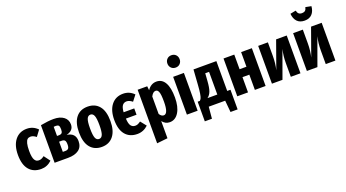

<svg xmlns="http://www.w3.org/2000/svg" viewBox="-68 -1560 4570 2534"><g transform="rotate(-20 2217.5 -293.0)"><path d="M252 -547.9Q340.3 -547.9 403.8 -482.9L341.8 -399.9Q301.3 -433.1 264.2 -433.1Q237.3 -433.1 220.2 -418.7Q203.1 -404.3 193.1 -365.7Q183.1 -327.1 183.1 -262.2Q183.1 -214.8 189 -182.4Q194.8 -149.9 206.1 -132.6Q217.3 -115.2 231 -108.2Q244.6 -101.1 263.2 -101.1Q283.2 -101.1 300 -108.2Q316.9 -115.2 338.9 -131.8L403.8 -44.9Q338.4 17.1 253.9 17.1Q145.5 17.1 85.7 -53.7Q25.9 -124.5 25.9 -261.2Q25.9 -395.5 86.7 -471.7Q147.5 -547.9 252 -547.9Z M720.7 -291Q840.8 -276.4 840.8 -161.1Q840.8 -80.6 786.4 -40.3Q731.9 0 634.8 0H445.8V-527.8Q552.7 -547.9 629.9 -547.9Q718.8 -547.9 770.3 -508.8Q821.8 -469.7 821.8 -402.8Q821.8 -315.9 720.7 -291ZM627.9 -452.1Q619.1 -452.1 596.7 -450.2V-321.8H627.9Q652.3 -321.8 665 -335.4Q677.7 -349.1 677.7 -386.2Q677.7 -425.3 666.3 -438.7Q654.8 -452.1 627.9 -452.1ZM633.8 -98.1Q661.6 -98.1 675.3 -113.3Q689 -128.4 689 -170.9Q689 -211.9 675.5 -226.6Q662.1 -241.2 632.8 -241.2H596.7V-98.1Z M1106 -547.9Q1210 -547.9 1268.3 -477.1Q1326.7 -406.2 1326.7 -265.1Q1326.7 -130.4 1268.1 -56.6Q1209.5 17.1 1106 17.1Q1001.5 17.1 943.1 -54.7Q884.8 -126.5 884.8 -266.1Q884.8 -402.8 943.1 -475.3Q1001.5 -547.9 1106 -547.9ZM1040 -266.1Q1040 -170.4 1055.7 -132.3Q1071.3 -94.2 1106 -94.2Q1140.6 -94.2 1156.2 -132.8Q1171.9 -171.4 1171.9 -265.1Q1171.9 -359.9 1156.2 -397.9Q1140.6 -436 1106 -436Q1071.3 -436 1055.7 -397.7Q1040 -359.4 1040 -266.1Z M1614.7 -95.2Q1635.3 -95.2 1651.9 -102.5Q1668.5 -109.9 1691.4 -126L1756.3 -44.9Q1690.9 17.1 1604.5 17.1Q1497.6 17.1 1438 -53.7Q1378.4 -124.5 1378.4 -261.2Q1378.4 -395.5 1439.2 -471.7Q1500 -547.9 1604.5 -547.9Q1692.9 -547.9 1756.3 -482.9L1694.3 -402.8Q1652.3 -437 1614.7 -437Q1577.1 -437 1555.7 -409.7Q1534.2 -382.3 1529.3 -314.9H1678.7V-226.1H1529.3Q1532.7 -152.8 1554.7 -124Q1576.7 -95.2 1614.7 -95.2Z M2073.2 -547.9Q2151.4 -547.9 2192.4 -475.3Q2233.4 -402.8 2233.4 -267.1Q2233.4 -136.7 2186 -59.8Q2138.7 17.1 2059.1 17.1Q1996.6 17.1 1956.1 -36.1V205.1L1805.2 221.2V-530.8H1939.5L1945.3 -473.1Q1994.6 -547.9 2073.2 -547.9ZM2015.1 -95.2Q2078.1 -95.2 2078.1 -265.1Q2078.1 -316.9 2074.5 -351.3Q2070.8 -385.7 2063 -404.1Q2055.2 -422.4 2045.4 -429.7Q2035.6 -437 2021.5 -437Q1984.9 -437 1956.1 -380.9V-136.2Q1981.4 -95.2 2015.1 -95.2Z M2377.9 -807.1Q2416.5 -807.1 2440.2 -782.5Q2463.9 -757.8 2463.9 -720.2Q2463.9 -683.1 2439.9 -658.4Q2416 -633.8 2377.9 -633.8Q2340.3 -633.8 2316.2 -658.4Q2292 -683.1 2292 -720.2Q2292 -757.8 2316.2 -782.5Q2340.3 -807.1 2377.9 -807.1ZM2454.6 -530.8V0H2303.7V-530.8Z M2910.6 -111.8H2956.5V164.1H2856.4L2841.3 0H2610.4L2595.7 164.1H2495.6V-111.8H2526.4Q2539.6 -124.5 2547.4 -141.4Q2555.2 -158.2 2562.5 -201.7Q2569.8 -245.1 2574.7 -318.8L2589.4 -530.8H2910.6ZM2771.5 -111.8V-430.2H2717.8L2710.4 -326.2Q2704.1 -232.4 2686.5 -184.8Q2668.9 -137.2 2633.3 -111.8Z M3258.3 0V-213.9H3162.1V0H3011.2V-530.8H3162.1V-325.2H3258.3V-530.8H3409.2V0Z M3898.9 -530.8V0H3763.2V-190.9Q3763.2 -293.9 3785.2 -383.8L3646 0H3498V-530.8H3634.3V-337.9Q3634.3 -233.9 3612.3 -146L3750 -530.8Z M4190.9 -633.8Q4122.6 -633.8 4085.4 -674.1Q4048.3 -714.4 4043 -783.2L4122.1 -798.8Q4129.4 -767.1 4145.8 -752.9Q4162.1 -738.8 4190.9 -738.8Q4218.8 -738.8 4235.1 -752.9Q4251.5 -767.1 4257.8 -798.8L4337.9 -783.2Q4332.5 -714.4 4295.4 -674.1Q4258.3 -633.8 4190.9 -633.8ZM4389.6 -530.8V0H4253.9V-190.9Q4253.9 -293.9 4275.9 -383.8L4136.7 0H3988.8V-530.8H4125V-337.9Q4125 -233.9 4103 -146L4240.7 -530.8Z"/></g></svg>

Font: Fira Sans Compressed
Style: Bold
Weight: 700
Width: 1
Designer: Carrois Corporate & Edenspiekermann AG
Foundry: Carrois Corporate GbR & Edenspiekermann AG
Version: Version 4.203;PS 004.203;hotconv 1.0.88;makeotf.lib2.5.64775